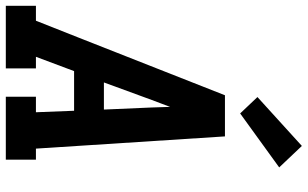

<svg xmlns="http://www.w3.org/2000/svg" viewBox="-218 -818 1033 644"><g transform="rotate(90 298.0 -496.5)"><path d="M-4 0V-101H46L103 -245L296 -735H434L475 -101H512V0H301V-101H353L348 -229H215L167 -101H206V0ZM344 -329 337 -490Q337 -505 336 -520.5Q335 -536 335 -551Q329 -536 323.5 -520.5Q318 -505 312 -490L253 -329ZM357 -786 302 -844 466 -993 538 -917Z"/></g></svg>

Font: Iosevka Slab Extended Oblique
Style: Bold
Weight: 700
Width: 7
Italic angle: -9°
Monospace: yes
Designer: Belleve Invis
Foundry: Belleve Invis
Version: Version 11.1.1; ttfautohint (v1.8.3)